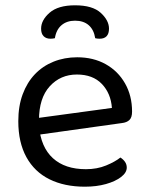

<svg xmlns="http://www.w3.org/2000/svg" viewBox="-20 -691 559 724"><path d="M104 -180 100 -243 402 -284Q398 -339 364 -374.5Q330 -410 270 -410Q208 -410 167.5 -365.5Q127 -321 127 -238V-216Q134 -136 179.5 -94.5Q225 -53 304 -53Q346 -53 380 -67Q414 -81 434 -97Q445 -90 451.5 -80.5Q458 -71 458 -59Q458 -40 436.5 -23.5Q415 -7 379.5 3Q344 13 300 13Q223 13 166.5 -15Q110 -43 79.5 -98.5Q49 -154 49 -234Q49 -291 65.5 -335.5Q82 -380 111.5 -411Q141 -442 182 -458.5Q223 -475 271 -475Q332 -475 378.5 -449Q425 -423 451.5 -376.5Q478 -330 478 -270Q478 -248 468 -238.5Q458 -229 440 -227ZM263 -613Q232 -613 212 -596Q192 -579 187 -547Q183 -546 179 -545.5Q175 -545 170 -545Q154 -545 144.5 -554.5Q135 -564 135 -583Q135 -615 167 -643Q199 -671 263 -671Q329 -671 360 -642.5Q391 -614 391 -583Q391 -564 382 -554.5Q373 -545 356 -545Q351 -545 346.5 -545.5Q342 -546 339 -547Q334 -579 314.5 -596Q295 -613 263 -613Z"/></svg>

Font: Baloo Tammudu 2
Style: Regular
Weight: 400
Designer: Maithili Shingre, Omkar Shende and Ek Type
Foundry: Ek Type
Version: Version 1.700